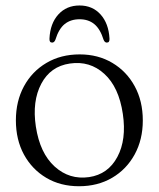

<svg xmlns="http://www.w3.org/2000/svg" viewBox="-20 -652 565 683"><path d="M263.5 -458.5Q329 -458.5 379.8 -428.2Q430.5 -398 459.2 -345.2Q488 -292.5 488 -223.5Q488 -155.5 459 -102.5Q430 -49.5 378.8 -19.5Q327.5 10.5 261 10.5Q195 10.5 144.5 -19.5Q94 -49.5 65.2 -102.2Q36.5 -155 36.5 -224Q36.5 -292 65.2 -345Q94 -398 145.2 -428.2Q196.5 -458.5 263.5 -458.5ZM297 -22Q364.5 -32 397.5 -93.8Q430.5 -155.5 417 -246.5Q403 -342 351.2 -389.2Q299.5 -436.5 228.5 -426Q159.5 -416 126.8 -354Q94 -292 107.5 -202Q122 -107 174.5 -59.5Q227 -12 297 -22ZM263 -583.5Q231.5 -583.5 210.2 -566.5Q189 -549.5 177 -510.5Q173 -500.5 165.5 -500.5Q155 -500.5 156 -515Q158.5 -568.5 187.5 -600.5Q216.5 -632.5 263 -632.5Q309 -632.5 337.8 -600.5Q366.5 -568.5 369.5 -515Q370.5 -500.5 360 -500.5Q352.5 -500.5 348.5 -510.5Q336.5 -549 315.5 -566.2Q294.5 -583.5 263 -583.5Z"/></svg>

Font: Fraunces 72pt Soft Light
Style: Regular
Weight: 300
Version: Version 1.000;[b76b70a41]